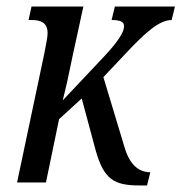

<svg xmlns="http://www.w3.org/2000/svg" viewBox="-20 -556 553 585"><path d="M405 9H428L438 -31C396 -32 372 -62 358 -112L295 -321L363 -393C422 -456 465 -495 503 -495L513 -536H330L320 -495C346 -495 358 -490 358 -476C358 -457 338 -426 286 -372L171 -250C182 -293 188 -321 202 -389L234 -536H76L67 -495H76C103 -495 125 -488 125 -455C125 -443 121 -424 115 -393L32 0H120L160 -193L229 -256L272 -96C297 -9 328 9 405 9Z"/></svg>

Font: Noto Serif ExtraCondensed
Style: Italic
Weight: 400
Width: 2
Italic angle: -12°
Designer: Monotype Design Team
Foundry: Monotype Imaging Inc.
Version: Version 2.014